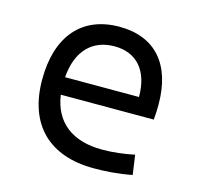

<svg xmlns="http://www.w3.org/2000/svg" viewBox="-84 -618 754 719"><g transform="rotate(15 293.0 -258.5)"><path d="M337.9 9.8C380.9 9.8 432.1 6.8 485.4 -3.9L474.6 -79.6C433.1 -70.8 390.6 -65.9 349.6 -65.9C233.4 -65.9 162.1 -121.6 147.5 -224.6H507.8C509.8 -241.7 510.7 -261.2 510.7 -283.2C510.7 -440.4 432.1 -527.3 294.9 -527.3C148.9 -527.3 65.4 -429.7 65.4 -261.7C65.4 -87.4 164.1 9.8 337.9 9.8ZM146 -292C153.8 -394 208 -451.7 295.9 -451.7C381.8 -451.7 432.6 -394 432.6 -292Z"/></g></svg>

Font: Cascadia Mono PL SemiLight
Style: Regular
Weight: 350
Monospace: yes
Designer: Aaron Bell
Foundry: Saja Typeworks
Version: Version 2404.023